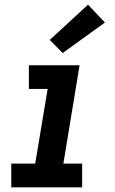

<svg xmlns="http://www.w3.org/2000/svg" viewBox="-20 -798 490 818"><path d="M28 0V-101H130L183 -419H103V-520H319L250 -101H330V0ZM247 -572 192 -628 355 -778 427 -702Z"/></svg>

Font: Zed Sans Extended
Style: Bold Italic
Weight: 700
Width: 7
Italic angle: -9°
Designer: Belleve Invis
Foundry: Belleve Invis
Version: Version 1.0.0; ttfautohint (v1.8.4)